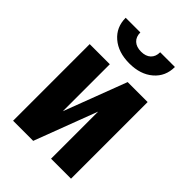

<svg xmlns="http://www.w3.org/2000/svg" viewBox="-218 -839 936 936"><g transform="rotate(45 250.0 -371.5)"><path d="M311.5 -528.3H449.2V0H311.5V-324.7L188.5 0H49.8V-528.3H188.5V-204.1ZM422.4 -743.2Q422.4 -678.2 375.7 -638.2Q329.1 -598.1 252.9 -598.1Q176.3 -598.1 129.6 -638.2Q83 -678.2 83 -743.2H184.1Q184.1 -712.9 202.4 -696Q220.7 -679.2 252.9 -679.2Q284.7 -679.2 302.7 -696Q320.8 -712.9 320.8 -743.2Z"/></g></svg>

Font: MAUL Condensed Bold
Style: Condensed Bold
Weight: 700
Designer: MAUL
Version: Version 1.0; 2020; ttfautohint (v1.8.3)